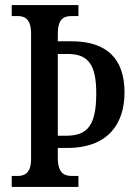

<svg xmlns="http://www.w3.org/2000/svg" viewBox="-20 -734 537 754"><path d="M26 0H288V-43H262C231 -43 207 -56 207 -114V-153H244C408 -153 469 -252 469 -371C469 -501 402 -572 260 -572H207V-600C207 -659 229 -671 262 -671H288V-714H26V-671H49C78 -671 102 -659 102 -602V-110C102 -55 78 -43 49 -43H26ZM240 -201H207V-522H247C328 -522 358 -478 358 -367C358 -241 323 -201 240 -201Z"/></svg>

Font: Noto Serif Georgian ExtraCondensed Medium
Style: Regular
Weight: 500
Width: 2
Designer: Monotype Design Team, Akaki Razmadze
Foundry: Google LLC
Version: Version 2.003